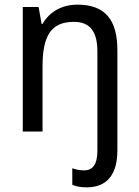

<svg xmlns="http://www.w3.org/2000/svg" viewBox="-20 -566 599 826"><path d="M353 240C444 240 485 180 485 81V-350C485 -481 432 -546 313 -546C250 -546 194 -518 163 -463H159L146 -536H78V0H163V-279C163 -410 198 -472 298 -472C367 -472 399 -430 399 -345V83C399 145 376 167 342 167C322 167 307 163 291 158V229C307 236 327 240 353 240Z"/></svg>

Font: Noto Sans Devanagari UI SemiCondensed
Style: Regular
Weight: 400
Width: 4
Designer: Jelle Bosma - Monotype Design Team
Foundry: Monotype Imaging Inc.
Version: Version 2.004